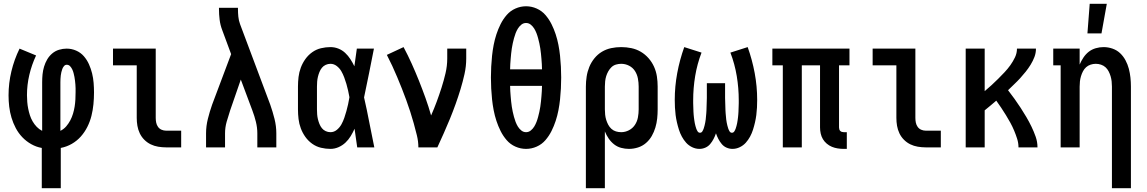

<svg xmlns="http://www.w3.org/2000/svg" viewBox="-20 -776 6040 1011"><path d="M200 215V3Q171 -2 144.5 -17Q118 -32 97.5 -53.5Q77 -75 63 -101.5Q49 -128 40.5 -156.5Q32 -185 28.5 -214.5Q25 -244 25 -274Q25 -338 40 -400.5Q55 -463 83 -520L170 -484Q147 -435 134.5 -382Q122 -329 122 -275Q122 -257 123.5 -239Q125 -221 128.5 -203.5Q132 -186 137.5 -169Q143 -152 152 -136.5Q161 -121 173.5 -108Q186 -95 202 -87V-343Q202 -364 204 -384.5Q206 -405 212 -425Q218 -445 228.5 -463Q239 -481 255 -494.5Q271 -508 291 -514Q311 -520 331 -520Q357 -520 381 -509.5Q405 -499 421.5 -480Q438 -461 448.5 -437.5Q459 -414 465 -389.5Q471 -365 473 -339.5Q475 -314 475 -289Q475 -258 472 -227Q469 -196 461.5 -166Q454 -136 440 -108Q426 -80 405.5 -57Q385 -34 358 -18.5Q331 -3 300 3V215ZM298 -87Q316 -96 328.5 -110.5Q341 -125 350 -142Q359 -159 364.5 -177.5Q370 -196 373 -214.5Q376 -233 377 -252.5Q378 -272 378 -291Q378 -301 378 -311Q378 -321 377 -331Q376 -341 375 -351Q374 -361 372 -371Q370 -381 367.5 -391Q365 -401 360.5 -410.5Q356 -420 349 -427.5Q342 -435 331 -435Q323 -435 317 -428Q311 -421 308 -412.5Q305 -404 303 -395.5Q301 -387 300 -378.5Q299 -370 298.5 -361Q298 -352 298 -343Z M854 0Q834 0 813 -3.5Q792 -7 773.5 -16Q755 -25 740 -40Q725 -55 716 -74Q707 -93 703.5 -113.5Q700 -134 700 -155V-432H575V-520H800V-155Q800 -142 802.5 -130Q805 -118 812 -108Q819 -98 830.5 -93Q842 -88 854 -88H934V0Z M1065 0V-74Q1065 -112 1074.5 -150Q1084 -188 1097 -225L1197 -491L1150 -618Q1140 -644 1136.5 -672Q1133 -700 1133 -728V-735H1233V-728Q1233 -708 1235 -688Q1237 -668 1244 -649L1403 -225Q1416 -188 1425.5 -150Q1435 -112 1435 -74V0H1335V-74Q1335 -104 1327.5 -134.5Q1320 -165 1309 -194L1248 -357L1192 -195Q1182 -165 1173.5 -135Q1165 -105 1165 -74V0Z M1720 8Q1695 8 1670 2Q1645 -4 1624 -19Q1603 -34 1588 -55Q1573 -76 1564 -100Q1555 -124 1552 -149.5Q1549 -175 1549 -200V-320Q1549 -345 1552 -370.5Q1555 -396 1564 -420Q1573 -444 1588 -465Q1603 -486 1624 -501Q1645 -516 1670 -522Q1695 -528 1720 -528Q1742 -528 1762 -520Q1782 -512 1797.5 -497.5Q1813 -483 1825 -464.5Q1837 -446 1846 -427Q1849 -450 1852.5 -473.5Q1856 -497 1859 -520H1949Q1936 -456 1923.5 -391.5Q1911 -327 1897 -263Q1912 -198 1924.5 -132Q1937 -66 1951 0H1861Q1858 -24 1854 -48.5Q1850 -73 1847 -98Q1838 -78 1826.5 -59Q1815 -40 1799 -25Q1783 -10 1762.5 -1Q1742 8 1720 8ZM1720 -80Q1739 -80 1754 -92.5Q1769 -105 1778 -121.5Q1787 -138 1793 -155.5Q1799 -173 1804 -191Q1809 -209 1813 -227Q1817 -245 1820 -264Q1817 -281 1813 -299Q1809 -317 1804 -334Q1799 -351 1792.5 -368.5Q1786 -386 1777 -401.5Q1768 -417 1753 -428.5Q1738 -440 1720 -440Q1707 -440 1695 -434.5Q1683 -429 1675 -419Q1667 -409 1662 -396.5Q1657 -384 1654 -371.5Q1651 -359 1650 -346Q1649 -333 1649 -320V-200Q1649 -187 1650 -174Q1651 -161 1654 -148.5Q1657 -136 1662 -123.5Q1667 -111 1675 -101Q1683 -91 1695 -85.5Q1707 -80 1720 -80Z M2183 0Q2183 -32 2175 -64Q2167 -96 2158.5 -127Q2150 -158 2140 -188.5Q2130 -219 2119 -249.5Q2108 -280 2096 -310Q2084 -340 2071.5 -370Q2059 -400 2045.5 -429Q2032 -458 2017 -487L2105 -528Q2128 -485 2148 -440.5Q2168 -396 2186 -351Q2204 -306 2220.5 -260Q2237 -214 2250 -168Q2266 -204 2279.5 -240.5Q2293 -277 2305 -314.5Q2317 -352 2326 -390.5Q2335 -429 2335 -468V-520H2435V-468Q2435 -427 2426 -386.5Q2417 -346 2405 -306.5Q2393 -267 2379 -228Q2365 -189 2349.5 -151Q2334 -113 2317 -75Q2300 -37 2283 0Z M2750 8Q2721 8 2694 -4Q2667 -16 2648 -38Q2629 -60 2616 -86Q2603 -112 2594 -139.5Q2585 -167 2579.5 -195.5Q2574 -224 2571 -252.5Q2568 -281 2566.5 -310Q2565 -339 2565 -368Q2565 -396 2566.5 -425Q2568 -454 2571 -482.5Q2574 -511 2579.5 -539.5Q2585 -568 2594 -595.5Q2603 -623 2616 -649Q2629 -675 2648 -697Q2667 -719 2694 -731Q2721 -743 2750 -743Q2779 -743 2806 -731Q2833 -719 2852 -697Q2871 -675 2884 -649Q2897 -623 2906 -595.5Q2915 -568 2920.5 -539.5Q2926 -511 2929 -482.5Q2932 -454 2933.5 -425Q2935 -396 2935 -368Q2935 -339 2933.5 -310Q2932 -281 2929 -252.5Q2926 -224 2920.5 -195.5Q2915 -167 2906 -139.5Q2897 -112 2884 -86Q2871 -60 2852 -38Q2833 -16 2806 -4Q2779 8 2750 8ZM2666 -411H2834Q2834 -425 2833 -439Q2832 -453 2831 -466.5Q2830 -480 2828.5 -493.5Q2827 -507 2825 -521Q2823 -535 2820 -548Q2817 -561 2813.5 -574.5Q2810 -588 2805 -601Q2800 -614 2793 -625.5Q2786 -637 2775 -646Q2764 -655 2750 -655Q2736 -655 2725 -646Q2714 -637 2707 -625.5Q2700 -614 2695 -601Q2690 -588 2686.5 -574.5Q2683 -561 2680 -548Q2677 -535 2675 -521Q2673 -507 2671.5 -493.5Q2670 -480 2669 -466.5Q2668 -453 2667 -439Q2666 -425 2666 -411ZM2750 -80Q2764 -80 2775 -89Q2786 -98 2793 -109.5Q2800 -121 2805 -134Q2810 -147 2813.5 -160.5Q2817 -174 2820 -187Q2823 -200 2825 -214Q2827 -228 2828.5 -241.5Q2830 -255 2831 -268.5Q2832 -282 2833 -296Q2834 -310 2834 -324H2666Q2666 -310 2667 -296Q2668 -282 2669 -268.5Q2670 -255 2671.5 -241.5Q2673 -228 2675 -214Q2677 -200 2680 -187Q2683 -174 2686.5 -160.5Q2690 -147 2695 -134Q2700 -121 2707 -109.5Q2714 -98 2725 -89Q2736 -80 2750 -80Z M3065 215V-320Q3065 -346 3069 -372.5Q3073 -399 3083 -423.5Q3093 -448 3110 -469Q3127 -490 3149.5 -503.5Q3172 -517 3198 -522.5Q3224 -528 3251 -528Q3278 -528 3304.5 -522.5Q3331 -517 3354 -503.5Q3377 -490 3395 -469.5Q3413 -449 3424 -424.5Q3435 -400 3439 -373.5Q3443 -347 3443 -320V-200Q3443 -176 3440.5 -152Q3438 -128 3431 -104.5Q3424 -81 3412 -60Q3400 -39 3381.5 -23Q3363 -7 3339.5 0.5Q3316 8 3292 8Q3271 8 3250.5 2.5Q3230 -3 3213.5 -16Q3197 -29 3185 -46.5Q3173 -64 3165 -84V215ZM3251 -80Q3272 -80 3291.5 -90Q3311 -100 3323 -118Q3335 -136 3339 -157.5Q3343 -179 3343 -200V-320Q3343 -341 3339 -362.5Q3335 -384 3323.5 -402Q3312 -420 3292.5 -430Q3273 -440 3251 -440Q3237 -440 3223.5 -436Q3210 -432 3200 -422.5Q3190 -413 3183 -400.5Q3176 -388 3172 -375Q3168 -362 3166.5 -348Q3165 -334 3165 -320V-200Q3165 -186 3166.5 -172Q3168 -158 3172 -145Q3176 -132 3182.5 -119.5Q3189 -107 3199.5 -97.5Q3210 -88 3223.5 -84Q3237 -80 3251 -80Z M3837 8Q3821 8 3806 1.5Q3791 -5 3780.5 -17.5Q3770 -30 3762.5 -44.5Q3755 -59 3750 -74Q3745 -59 3737.5 -44.5Q3730 -30 3719.5 -17.5Q3709 -5 3694 1.5Q3679 8 3663 8Q3643 8 3624.5 -1Q3606 -10 3593 -24.5Q3580 -39 3570.5 -56.5Q3561 -74 3555 -93Q3549 -112 3544.5 -131.5Q3540 -151 3537.5 -170.5Q3535 -190 3534 -210Q3533 -230 3533 -250Q3533 -321 3546 -391Q3559 -461 3583 -528L3674 -499Q3651 -439 3640.5 -375.5Q3630 -312 3630 -248Q3630 -241 3630 -233Q3630 -225 3630.5 -217.5Q3631 -210 3631 -202.5Q3631 -195 3631.5 -187.5Q3632 -180 3632.5 -172.5Q3633 -165 3634 -157.5Q3635 -150 3636 -142.5Q3637 -135 3638.5 -127.5Q3640 -120 3642 -112.5Q3644 -105 3646.5 -98Q3649 -91 3653.5 -84Q3658 -77 3666 -77Q3674 -77 3678.5 -84.5Q3683 -92 3685.5 -99.5Q3688 -107 3690 -115Q3692 -123 3693.5 -131Q3695 -139 3696 -147Q3697 -155 3697.5 -163Q3698 -171 3699 -179Q3700 -187 3700 -195Q3700 -203 3700.5 -211.5Q3701 -220 3701 -228Q3701 -236 3701.5 -244Q3702 -252 3702 -260V-338H3798V-260Q3798 -252 3798.5 -244Q3799 -236 3799 -228Q3799 -220 3799.5 -211.5Q3800 -203 3800 -195Q3800 -187 3801 -179Q3802 -171 3802.5 -163Q3803 -155 3804 -147Q3805 -139 3806.5 -131Q3808 -123 3810 -115Q3812 -107 3814.5 -99.5Q3817 -92 3821.5 -84.5Q3826 -77 3834 -77Q3842 -77 3846.5 -84Q3851 -91 3853.5 -98Q3856 -105 3858 -112.5Q3860 -120 3861.5 -127.5Q3863 -135 3864 -142.5Q3865 -150 3866 -157.5Q3867 -165 3867.5 -172.5Q3868 -180 3868.5 -187.5Q3869 -195 3869 -202.5Q3869 -210 3869.5 -217.5Q3870 -225 3870 -233Q3870 -241 3870 -248Q3870 -312 3859.5 -375.5Q3849 -439 3826 -499L3917 -528Q3941 -461 3954 -391Q3967 -321 3967 -250Q3967 -230 3966 -210Q3965 -190 3962.5 -170.5Q3960 -151 3955.5 -131.5Q3951 -112 3945 -93Q3939 -74 3929.5 -56.5Q3920 -39 3907 -24.5Q3894 -10 3875.5 -1Q3857 8 3837 8Z M4423 8Q4407 8 4391 5.5Q4375 3 4360.5 -3Q4346 -9 4333.5 -19.5Q4321 -30 4313 -43.5Q4305 -57 4301.5 -73Q4298 -89 4298 -105V-432H4202V0H4102V-432H4047V-520H4453V-432H4398V-105Q4398 -100 4399.5 -95Q4401 -90 4404.5 -86.5Q4408 -83 4413 -81.5Q4418 -80 4423 -80H4439V8Z M4854 0Q4834 0 4813 -3.5Q4792 -7 4773.5 -16Q4755 -25 4740 -40Q4725 -55 4716 -74Q4707 -93 4703.5 -113.5Q4700 -134 4700 -155V-432H4575V-520H4800V-155Q4800 -142 4802.5 -130Q4805 -118 4812 -108Q4819 -98 4830.5 -93Q4842 -88 4854 -88H4934V0Z M5065 0V-520H5165V-296Q5184 -312 5201.5 -328Q5219 -344 5236 -361Q5253 -378 5269.5 -395.5Q5286 -413 5300 -432.5Q5314 -452 5324.5 -474Q5335 -496 5335 -520H5435Q5435 -497 5427 -476Q5419 -455 5407 -435.5Q5395 -416 5381 -398.5Q5367 -381 5352 -364.5Q5337 -348 5320.5 -332.5Q5304 -317 5288 -301Q5305 -279 5322 -255.5Q5339 -232 5354.5 -208Q5370 -184 5384.5 -159.5Q5399 -135 5411.5 -109Q5424 -83 5433.5 -56Q5443 -29 5443 0H5343Q5343 -23 5336 -45Q5329 -67 5320 -88.5Q5311 -110 5300 -130Q5289 -150 5277 -169.5Q5265 -189 5252 -208.5Q5239 -228 5226 -246Q5211 -233 5196 -220.5Q5181 -208 5165 -195V0Z M5835 215V-320Q5835 -334 5833.5 -347.5Q5832 -361 5828 -374.5Q5824 -388 5817.5 -400.5Q5811 -413 5801 -422Q5791 -431 5777.5 -435.5Q5764 -440 5750 -440Q5736 -440 5722.5 -435.5Q5709 -431 5699 -422Q5689 -413 5682.5 -400.5Q5676 -388 5672 -374.5Q5668 -361 5666.5 -347.5Q5665 -334 5665 -320V0H5565V-432H5526V-520H5665V-436Q5673 -455 5685 -473Q5697 -491 5713 -503.5Q5729 -516 5749.5 -522Q5770 -528 5791 -528Q5815 -528 5838 -520Q5861 -512 5878 -496Q5895 -480 5906.5 -458.5Q5918 -437 5924 -414Q5930 -391 5932.5 -367.5Q5935 -344 5935 -320V215ZM5706 -600 5718 -756H5808L5780 -600Z"/></svg>

Font: Iosevka Curly Slab Semibold
Style: Regular
Weight: 600
Monospace: yes
Designer: Belleve Invis
Foundry: Belleve Invis
Version: Version 22.1.2; ttfautohint (v1.8.4)